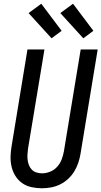

<svg xmlns="http://www.w3.org/2000/svg" viewBox="-20 -1000 543 1028"><path d="M204 8Q176 8 148.5 2Q121 -4 99.5 -19Q78 -34 63.5 -56.5Q49 -79 42.5 -105.5Q36 -132 36.5 -160Q37 -188 42 -217L127 -735H218L130 -204Q128 -188 127 -173Q126 -158 128 -143Q130 -128 135.5 -114.5Q141 -101 151 -91Q161 -81 175.5 -76.5Q190 -72 206 -72Q227 -72 249 -81Q271 -90 286.5 -107.5Q302 -125 310 -146Q318 -167 322 -189L412 -735H503L411 -176Q407 -152 399 -128Q391 -104 377.5 -82Q364 -60 344.5 -42Q325 -24 301.5 -12.5Q278 -1 253 3.5Q228 8 204 8ZM426 -795 303 -930 371 -980 480 -835ZM256 -795 133 -930 201 -980 310 -835Z"/></svg>

Font: Iosevka Curly Medium
Style: Italic
Weight: 500
Italic angle: -9°
Monospace: yes
Designer: Belleve Invis
Foundry: Belleve Invis
Version: Version 22.1.2; ttfautohint (v1.8.4)